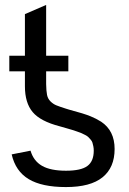

<svg xmlns="http://www.w3.org/2000/svg" viewBox="-20 -756 527 786"><path d="M259.8 -463.9H168.9V-412.1Q169.4 -383.3 172.6 -367.4Q175.8 -351.6 186.8 -340.8Q197.8 -330.1 210.2 -325Q222.7 -319.8 250.5 -311Q258.8 -308.6 263.2 -307.1Q324.2 -291 351.1 -279.8Q374 -270.5 394 -257.8Q449.2 -221.2 449.2 -146Q449.2 -70.3 399.9 -30.3Q350.6 9.8 250 9.8Q151.4 9.8 97.4 -22.7Q43.5 -55.2 27.8 -124L105 -139.2Q117.2 -97.2 152.1 -77.1Q187 -57.1 250 -57.1Q311.5 -57.1 337.6 -76.4Q363.8 -95.7 363.8 -139.2Q363.8 -148.9 362.1 -157.2Q360.4 -165.5 358.4 -172.1Q356.4 -178.7 350.8 -184.8Q345.2 -190.9 341.6 -194.8Q337.9 -198.7 328.4 -203.6Q318.8 -208.5 313.5 -210.9Q308.1 -213.4 294.9 -217.8Q281.7 -222.2 274.9 -224.4Q268.1 -226.6 251 -231.4Q233.9 -236.3 225.1 -238.8Q145.5 -259.3 113.8 -297.1Q82 -335 82 -402.8V-463.9H18.1V-527.8H82V-698.2L168.9 -735.8V-527.8H259.8Z"/></svg>

Font: Libra Sans Modern
Style: Regular
Weight: 400
Foundry: Stefan Peev, Context Ltd
Version: Version 1.000